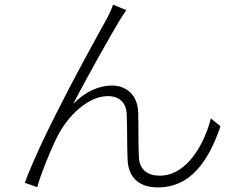

<svg xmlns="http://www.w3.org/2000/svg" viewBox="-20 -786 1040 835"><path d="M529 -742 472 -766C464 -744 455 -724 443 -702C389 -605 161 -194 88 9L142 28C154 -19 202 -141 234 -201C275 -279 361 -368 449 -368C500 -368 529 -338 531 -290C534 -226 532 -152 535 -91C537 -39 562 29 667 29C807 29 886 -82 939 -237L897 -271C873 -174 800 -22 674 -22C625 -22 586 -46 584 -103C581 -156 583 -230 581 -298C578 -374 529 -414 467 -414C413 -414 353 -390 298 -334C351 -436 456 -624 497 -692C509 -712 522 -731 529 -742Z"/></svg>

Font: Noto Sans SC Light
Style: Regular
Weight: 300
Designer: Ryoko NISHIZUKA 西塚涼子 (kana, bopomofo & ideographs); Paul D. Hunt (Latin, Greek & Cyrillic); Sandoll Communications 산돌커뮤니
Foundry: Adobe
Version: Version 2.004;hotconv 1.0.118;makeotfexe 2.5.65603